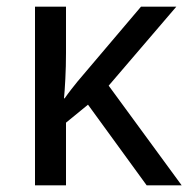

<svg xmlns="http://www.w3.org/2000/svg" viewBox="-20 -556 574 576"><path d="M509 -536 306 -299 525 0H420L244 -242L178 -188V0H85V-536H178V-397Q178 -357 176 -319Q174 -281 172 -261H174Q183 -274 193.5 -287.5Q204 -301 213 -312L403 -536Z"/></svg>

Font: Noto Sans
Style: Regular
Weight: 400
Designer: Monotype Design Team
Foundry: Monotype Imaging Inc.
Version: Version 1.902